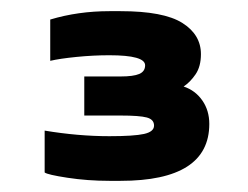

<svg xmlns="http://www.w3.org/2000/svg" viewBox="-20 -551 445 344"><path d="M60 -242V-317Q120 -307 176 -307Q220 -307 238 -311Q256 -315 256 -326Q256 -337 243 -340.5Q230 -344 196 -344H131V-414H196Q219 -414 229.5 -418.5Q240 -423 240 -434Q240 -452 176 -452Q147 -452 117 -449Q87 -446 70 -442V-516Q120 -531 176 -531H196Q273 -531 306.5 -510Q340 -489 340 -454Q340 -432 330.5 -418Q321 -404 309 -396Q330 -389 342.5 -371Q355 -353 355 -329Q355 -227 196 -227H176Q137 -227 101 -232.5Q65 -238 60 -242Z"/></svg>

Font: Dashboard
Style: Regular
Weight: 400
Designer: jaiki
Version: Version 1.000